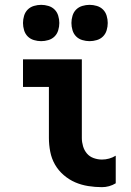

<svg xmlns="http://www.w3.org/2000/svg" viewBox="-20 -765 540 793"><path d="M401 8Q373 8 344.5 3.5Q316 -1 290.5 -12Q265 -23 243 -42Q221 -61 207 -85.5Q193 -110 187.5 -138.5Q182 -167 182 -195V-406H75V-520H318V-195Q318 -178 323 -161Q328 -144 339 -131Q350 -118 367 -112Q384 -106 401 -106Q416 -106 430.5 -110Q445 -114 458 -122V-8Q445 0 430.5 4Q416 8 401 8ZM350 -595Q335 -595 320 -599.5Q305 -604 294.5 -614.5Q284 -625 279.5 -640Q275 -655 275 -670Q275 -685 279.5 -700Q284 -715 294.5 -725.5Q305 -736 320 -740.5Q335 -745 350 -745Q365 -745 380 -740.5Q395 -736 405.5 -725.5Q416 -715 420.5 -700Q425 -685 425 -670Q425 -655 420.5 -640Q416 -625 405.5 -614.5Q395 -604 380 -599.5Q365 -595 350 -595ZM150 -595Q135 -595 120 -599.5Q105 -604 94.5 -614.5Q84 -625 79.5 -640Q75 -655 75 -670Q75 -685 79.5 -700Q84 -715 94.5 -725.5Q105 -736 120 -740.5Q135 -745 150 -745Q165 -745 180 -740.5Q195 -736 205.5 -725.5Q216 -715 220.5 -700Q225 -685 225 -670Q225 -655 220.5 -640Q216 -625 205.5 -614.5Q195 -604 180 -599.5Q165 -595 150 -595Z"/></svg>

Font: Iosevka Heavy
Style: Regular
Weight: 900
Monospace: yes
Designer: Belleve Invis
Foundry: Belleve Invis
Version: Version 32.5.0; ttfautohint (v1.8.4)